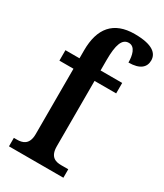

<svg xmlns="http://www.w3.org/2000/svg" viewBox="-193 -847 790 923"><g transform="rotate(30 202.0 -385.0)"><path d="M18 0H320V-47H281C251 -47 217 -55 217 -115V-478H337V-536H217V-594C217 -679 232 -719 269 -719C305 -719 314 -673 314 -636C378 -636 404 -662 404 -699C404 -737 374 -770 272 -770C155 -770 100 -702 100 -580V-536H22V-478H100V-115C100 -55 64 -47 35 -47H18Z"/></g></svg>

Font: Noto Serif Tamil Condensed SemiBold
Style: Italic
Weight: 600
Width: 3
Italic angle: -12°
Designer: Indian Type Foundry, Tom Grace, and the Monotype Design Team
Foundry: Monotype Imaging Inc.
Version: Version 2.003